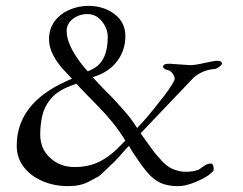

<svg xmlns="http://www.w3.org/2000/svg" viewBox="-20 -619 828 654"><path d="M282 0Q254 15 212 15Q165 15 125 -2Q85 -19 61 -50Q37 -81 37 -123Q37 -266 205 -342L225 -351L210 -367Q147 -430 147 -485Q147 -521 166 -546.5Q185 -572 216 -585.5Q247 -599 281 -599Q333 -599 370 -571Q407 -543 407 -496Q407 -450 381.5 -414Q356 -378 310 -361L296 -356L305 -346Q311 -339 326 -323.5Q341 -308 365 -284Q388 -259 406 -238.5Q424 -218 435 -201L447 -183L465 -202Q483 -222 502 -245.5Q521 -269 538 -291Q555 -313 565 -329.5Q575 -346 575 -350Q575 -359 567.5 -369Q560 -379 552 -380Q543 -382 540 -385Q535 -390 535 -391Q535 -402 557 -402L628 -397Q636 -397 649 -399Q662 -401 679 -405Q711 -412 720 -412Q736 -412 736 -402Q736 -398 727 -391.5Q718 -385 711 -384Q669 -381 638 -353L459 -165L476 -141Q492 -119 500 -108Q508 -97 515.5 -88.5Q523 -80 535 -67Q554 -48 574 -41Q594 -34 610 -34Q628 -34 631 -35Q638 -35 647 -38Q653 -40 653 -40Q656 -40 660 -43Q666 -48 677 -55Q688 -62 698 -62Q708 -62 708 -40Q708 -36 690 -22Q671 -9 641 3Q611 15 586 15Q552 15 528 4.5Q504 -6 482.5 -31Q461 -56 432 -101L419 -122Q408 -111 388 -88Q370 -67 361 -60Q357 -56 351 -50.5Q345 -45 337 -37Q329 -29 322 -23Q315 -17 310 -15ZM264 -393 279 -376 292 -382Q347 -407 347 -493Q347 -522 327 -546.5Q307 -571 278 -571Q249 -571 228 -554.5Q207 -538 207 -513Q207 -464 264 -393ZM117 -161Q117 -112 151 -81Q185 -50 234 -50Q283 -50 321 -69.5Q359 -89 398 -131L407 -140L395 -159Q382 -179 363 -202.5Q344 -226 318 -253Q292 -279 275.5 -296.5Q259 -314 252 -321L240 -334L219 -326Q175 -309 153 -282.5Q131 -256 124 -225Q117 -194 117 -161Z"/></svg>

Font: Benne
Style: Regular
Weight: 400
Designer: John-Daniel Harrington
Version: Version 1.001